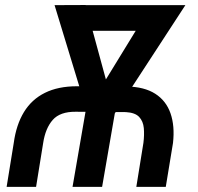

<svg xmlns="http://www.w3.org/2000/svg" viewBox="-20 -731 775 751"><path d="M121.1 0H5.9L33.7 -171.4Q43.5 -243.2 73.7 -292.7Q104 -342.3 155.8 -367.9Q207.5 -393.6 280.8 -393.6L476.1 -392.6Q544.4 -391.6 587.2 -364.3Q629.9 -336.9 647 -287.6Q664.1 -238.3 656.7 -171.9L628.4 0H513.2L541 -172.4Q544.9 -203.6 542.5 -230.2Q540 -256.8 524.2 -273.7Q508.3 -290.5 472.2 -292.5L275.9 -293.9Q214.8 -294.4 186.3 -262Q157.7 -229.5 148.9 -171.9ZM598.6 -710.9 580.6 -610.4H281.7L299.3 -710.9ZM349.1 -346.7 572.3 -710.9H705.1L426.3 -283.2H359.9ZM314.9 -711.4 418 -333 389.6 -283.2H323.7L193.4 -710.9ZM444.3 -375.5 379.4 0H263.7L328.6 -375.5Z"/></svg>

Font: Roboto Condensed Medium
Style: Italic
Weight: 500
Italic angle: -12°
Designer: Christian Robertson
Foundry: Google
Version: Version 3.0; 2020